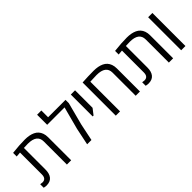

<svg xmlns="http://www.w3.org/2000/svg" viewBox="113 -1670 2588 2588"><g transform="rotate(-45 1407.0 -376.0)"><path d="M83 6.8Q61.5 6.8 34.2 0V-66.9Q69.8 -62 73.7 -62Q143.6 -62 143.6 -145V-561.5L74.7 -555.2V-624Q210.9 -639.6 313 -639.6Q399.9 -639.6 459.5 -611.8Q522 -582.5 545.4 -517.1Q557.6 -482.9 557.6 -439.5V0H476.1V-440.4Q476.1 -570.8 301.8 -570.8Q280.3 -570.8 224.6 -567.9V-156.2Q224.6 -79.1 189.5 -36.1Q154.3 6.8 83 6.8Z M748 -629.9H1079.6V-566.9L995.1 -244.6L944.3 0H862.3L913.1 -244.6L998.5 -566.9H667V-758.8H748Z M1180.7 -212.9V-629.9H1261.7V-295.9L1197.3 -212.9Z M1408.2 0V-632.3Q1522 -639.6 1624 -639.6Q1710.9 -639.6 1770.5 -611.8Q1833 -582.5 1856.4 -517.1Q1868.7 -482.9 1868.7 -439.5V0H1787.6V-440.4Q1787.6 -570.8 1612.8 -570.8L1489.3 -566.4V0Z M2026.9 6.8Q2005.4 6.8 1978 0V-66.9Q2013.7 -62 2017.6 -62Q2087.4 -62 2087.4 -145V-561.5L2018.6 -555.2V-624Q2154.8 -639.6 2256.8 -639.6Q2343.8 -639.6 2403.3 -611.8Q2465.8 -582.5 2489.3 -517.1Q2501.5 -482.9 2501.5 -439.5V0H2419.9V-440.4Q2419.9 -570.8 2245.6 -570.8Q2224.1 -570.8 2168.5 -567.9V-156.2Q2168.5 -79.1 2133.3 -36.1Q2098.1 6.8 2026.9 6.8Z M2735.8 0H2654.8V-629.9H2735.8Z"/></g></svg>

Font: Open Sans Hebrew
Style: Regular
Weight: 400
Foundry: Ascender Corporation, Yanek Iontef
Version: Version 2.001;PS 002.001;hotconv 1.0.70;makeotf.lib2.5.58329